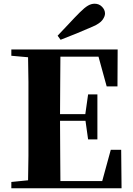

<svg xmlns="http://www.w3.org/2000/svg" viewBox="-20 -1013 714 1033"><path d="M41 0V-34L131 -43Q132 -108 133 -174Q133 -262 133 -351V-395Q133 -484 133 -572Q132 -638 131 -705L41 -713V-747H613L612 -548H554L510 -708H305Q304 -641 304 -572Q303 -487 303 -399H439L454 -505H504V-263H454L440 -363H303V-360Q303 -266 304 -177Q304 -108 305 -39H530L576 -207H632L634 0ZM290 -821Q321 -853 351 -885.5Q381 -918 409 -946Q435 -972 453 -982.5Q471 -993 489 -993Q513 -993 529 -976.5Q545 -960 545 -940Q545 -925 531.5 -906Q518 -887 479 -870Q436 -851 393 -833.5Q350 -816 306 -799Z"/></svg>

Font: Early Summer Mincho Heavy
Style: Regular
Weight: 900
Designer: GuiWonder
Version: Version 1.002